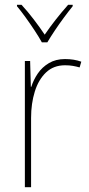

<svg xmlns="http://www.w3.org/2000/svg" viewBox="-20 -876 374 803"><path d="M252 -629Q290 -629 320 -618L313 -594Q299 -598 284.5 -600.5Q270 -603 252 -603Q204 -603 172.5 -573Q141 -543 125.5 -493Q110 -443 110 -383V-93H84V-621H106L109 -513H111Q120 -542 138 -568.5Q156 -595 184.5 -612Q213 -629 252 -629ZM155 -699Q143 -721 124.5 -749Q106 -777 86.5 -804Q67 -831 51 -850V-856H70Q95 -829 121 -795Q147 -761 167 -731Q210 -794 265 -856H284V-850Q267 -829 247 -802Q227 -775 209 -748Q191 -721 178 -699Z"/></svg>

Font: Noto Sans Telugu UI SemiCondensed Thin
Style: Regular
Weight: 100
Width: 4
Designer: Jelle Bosma - Monotype Design Team
Foundry: Monotype Imaging Inc.
Version: Version 2.005; ttfautohint (v1.8.4.7-5d5b)